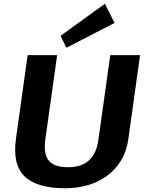

<svg xmlns="http://www.w3.org/2000/svg" viewBox="-20 -994 773 1024"><path d="M327.7 10.1Q177.4 10.1 111.7 -52.8Q46 -115.7 65 -253.2L127.4 -700H284.8L221.4 -248Q211.5 -171.7 240.5 -136.9Q269.6 -102.1 343.4 -102.1Q484.9 -102.1 504.7 -248L568.1 -700H727L664.6 -253.2Q655.1 -185.9 624.5 -136.5Q594 -87.1 548.5 -54.5Q502.9 -21.9 446.1 -5.9Q389.3 10.1 327.7 10.1ZM590.9 -871.6 334.3 -739.4 303 -802.9 539.5 -974Z"/></svg>

Font: Pathway Extreme 8pt Thin 12pt
Style: Italic
Weight: 100
Italic angle: -8°
Version: Version 1.001;gftools[0.9.26]